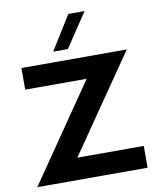

<svg xmlns="http://www.w3.org/2000/svg" viewBox="-98 -994 869 1068"><g transform="rotate(-10 336.5 -459.5)"><path d="M273 -123H648V0H25L400 -546H53V-668H648ZM362 -919H454L326 -727H243Z"/></g></svg>

Font: Madhuban SemiBold
Style: Regular
Weight: 600
Designer: jaikishan Patel
Foundry: MagicType
Version: Version 1.000